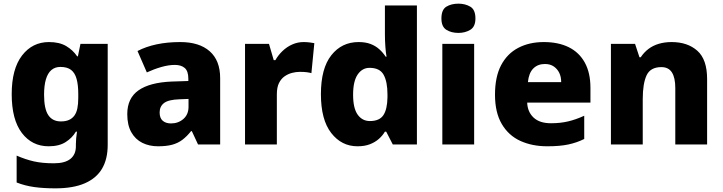

<svg xmlns="http://www.w3.org/2000/svg" viewBox="-20 -790 3954 1050"><path d="M248 -560Q305 -560 342 -538Q379 -516 402 -482H406L420 -550H569V2Q569 80 538 132.5Q507 185 443.5 212.5Q380 240 283 240Q218 240 167.5 233Q117 226 71 208V61Q119 82 165 92.5Q211 103 275 103Q335 103 365 79Q395 55 395 10V-2Q395 -14 396.5 -33Q398 -52 401 -70H395Q375 -36 339 -13Q303 10 246 10Q155 10 99.5 -63Q44 -136 44 -275Q44 -413 100.5 -486.5Q157 -560 248 -560ZM310 -424Q281 -424 261 -407Q241 -390 231 -356Q221 -322 221 -272Q221 -195 244 -160.5Q267 -126 313 -126Q339 -126 357 -134Q375 -142 386.5 -157.5Q398 -173 403 -197Q408 -221 408 -254V-277Q408 -325 399 -358Q390 -391 369 -407.5Q348 -424 310 -424Z M966 -560Q1070 -560 1127 -509.5Q1184 -459 1184 -363V0H1063L1029 -73H1025Q1002 -44 977.5 -25.5Q953 -7 921.5 1.5Q890 10 844 10Q796 10 758 -9Q720 -28 698 -67Q676 -106 676 -166Q676 -253 737.5 -296Q799 -339 918 -344L1010 -347V-359Q1010 -401 990.5 -418Q971 -435 936 -435Q902 -435 862 -423.5Q822 -412 783 -394L732 -511Q778 -535 836.5 -547.5Q895 -560 966 -560ZM961 -247Q901 -245 877 -226.5Q853 -208 853 -175Q853 -144 870 -129.5Q887 -115 915 -115Q955 -115 983 -139.5Q1011 -164 1011 -206V-249Z M1640 -560Q1656 -560 1673 -558Q1690 -556 1699 -554L1683 -390Q1673 -393 1658 -395Q1643 -397 1619 -397Q1599 -397 1577.5 -391.5Q1556 -386 1537 -373Q1518 -360 1506 -336.5Q1494 -313 1494 -274V0H1320V-550H1451L1477 -461H1486Q1501 -488 1525 -511Q1549 -534 1578.5 -547Q1608 -560 1640 -560Z M1935 10Q1848 10 1791.5 -62.5Q1735 -135 1735 -275Q1735 -416 1792 -488Q1849 -560 1941 -560Q1979 -560 2006.5 -549.5Q2034 -539 2054.5 -520.5Q2075 -502 2089 -480H2094Q2090 -499 2087.5 -534.5Q2085 -570 2085 -601V-760H2260V0H2128L2092 -70H2085Q2072 -48 2051.5 -30Q2031 -12 2002.5 -1Q1974 10 1935 10ZM2003 -128Q2055 -128 2076.5 -160Q2098 -192 2099 -258V-273Q2099 -343 2078 -381Q2057 -419 2001 -419Q1961 -419 1936 -382.5Q1911 -346 1911 -272Q1911 -198 1936 -163Q1961 -128 2003 -128Z M2573 -550V0H2399V-550ZM2487 -770Q2524 -770 2552 -753.5Q2580 -737 2580 -689Q2580 -644 2552 -627Q2524 -610 2487 -610Q2448 -610 2421 -627Q2394 -644 2394 -689Q2394 -737 2421 -753.5Q2448 -770 2487 -770Z M2954 -560Q3033 -560 3090 -532Q3147 -504 3178 -448Q3209 -392 3209 -309V-229H2863Q2865 -178 2898 -147Q2931 -116 2993 -116Q3044 -116 3086.5 -126Q3129 -136 3175 -157V-30Q3135 -10 3088.5 0Q3042 10 2973 10Q2890 10 2825.5 -19.5Q2761 -49 2724 -112Q2687 -175 2687 -272Q2687 -370 2720.5 -433.5Q2754 -497 2814.5 -528.5Q2875 -560 2954 -560ZM2960 -440Q2921 -440 2896.5 -415.5Q2872 -391 2867 -341H3049Q3049 -370 3038.5 -391.5Q3028 -413 3008.5 -426.5Q2989 -440 2960 -440Z M3653 -560Q3740 -560 3793.5 -512.5Q3847 -465 3847 -358V0H3673V-309Q3673 -365 3654.5 -394Q3636 -423 3597 -423Q3537 -423 3516 -378Q3495 -333 3495 -248V0H3321V-550H3453L3477 -477H3484Q3502 -504 3526.5 -522.5Q3551 -541 3583 -550.5Q3615 -560 3653 -560Z"/></svg>

Font: Noto Sans Oriya ExtraBold
Style: Regular
Weight: 800
Version: Version 2.003